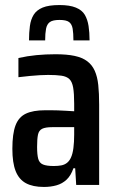

<svg xmlns="http://www.w3.org/2000/svg" viewBox="-20 -733 466 761"><path d="M154 8Q110 8 82.5 -7Q55 -22 42 -55Q29 -88 29 -143Q29 -203 41.5 -236Q54 -269 82.5 -282.5Q111 -296 159 -296Q169 -296 182 -296Q195 -296 209.5 -295.5Q224 -295 240 -294Q256 -293 274 -292V-322Q274 -362 270 -385.5Q266 -409 255 -419.5Q244 -430 223.5 -433Q203 -436 171 -436Q156 -436 138 -435Q120 -434 99 -432Q78 -430 53 -427V-503Q88 -511 124.5 -514.5Q161 -518 200 -518Q245 -518 275.5 -511.5Q306 -505 325.5 -490.5Q345 -476 355.5 -452.5Q366 -429 369.5 -396Q373 -363 373 -318V0H282L278 -66H271Q261 -37 244 -21Q227 -5 204 1.5Q181 8 154 8ZM193 -75Q210 -75 223 -77.5Q236 -80 245.5 -87.5Q255 -95 261 -108Q268 -123 271 -146.5Q274 -170 274 -199V-229H187Q160 -229 147 -222.5Q134 -216 130.5 -199Q127 -182 127 -151Q127 -120 131.5 -103.5Q136 -87 150.5 -81Q165 -75 193 -75ZM216 -713Q256 -713 280.5 -703Q305 -693 316 -674.5Q327 -656 331 -630Q335 -604 335 -573H271Q271 -601 268 -619Q265 -637 254 -645.5Q243 -654 216 -654Q189 -654 177.5 -645.5Q166 -637 162.5 -619Q159 -601 159 -573H95Q95 -604 98.5 -630Q102 -656 113.5 -674.5Q125 -693 149 -703Q173 -713 216 -713Z"/></svg>

Font: Saira Condensed SemiBold
Style: Regular
Weight: 600
Width: 3
Designer: Hector Gatti with collaboration of the Omnibus-Type team
Foundry: Omnibus-Type
Version: Version 1.100